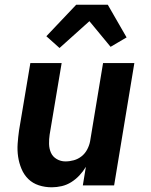

<svg xmlns="http://www.w3.org/2000/svg" viewBox="-20 -788 640 816"><path d="M200 8Q171 8 145 -0.5Q119 -9 100.5 -27Q82 -45 71.5 -70Q61 -95 57 -122Q53 -149 55 -177.5Q57 -206 61 -234L109 -520H242L191 -216Q188 -196 188.5 -176Q189 -156 196.5 -139Q204 -122 221 -112Q238 -102 258 -102Q276 -102 294 -107Q312 -112 327 -124Q342 -136 351 -153.5Q360 -171 363 -188L418 -520H551L465 0H332L345 -79Q333 -59 317.5 -42.5Q302 -26 283 -14Q264 -2 242.5 3Q221 8 200 8ZM233 -584 177 -634 304 -768H438L518 -629L450 -589L360 -698Z"/></svg>

Font: Iosevka XBd Ex Obl
Style: Regular
Weight: 800
Width: 7
Italic angle: -9°
Monospace: yes
Designer: Belleve Invis
Foundry: Belleve Invis
Version: Version 32.5.0; ttfautohint (v1.8.4)